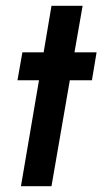

<svg xmlns="http://www.w3.org/2000/svg" viewBox="-20 -640 352 660"><path d="M157 -620 130 -460H57L40 -364H114L52 0H157L220 -364H296L312 -460H236L264 -620Z"/></svg>

Font: Jost* 500 Medium Italic
Style: Italic
Weight: 500
Italic angle: -10°
Version: Version 3.200; ttfautohint (v0.97) -l 8 -r 50 -G 200 -x 14 -